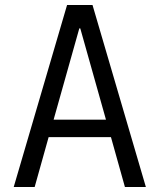

<svg xmlns="http://www.w3.org/2000/svg" viewBox="-20 -750 640 770"><path d="M35 0 249 -730H351L565 0H481L425 -200H175L119 0ZM195 -270H405L302 -636H298Z"/></svg>

Font: M PLUS Code Latin 60
Style: Regular
Weight: 400
Width: 7
Monospace: yes
Designer: Coji Morishita
Foundry: UNDERFOREST DESIGN
Version: Version 1.005; ttfautohint (v1.8.3)